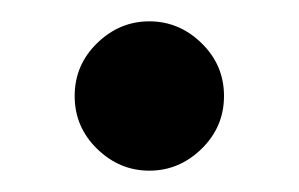

<svg xmlns="http://www.w3.org/2000/svg" viewBox="-20 -147 280 180"><path d="M71 -7.5Q50 -28 50 -57Q50 -86 71 -106.5Q92 -127 120 -127Q148 -127 169 -106.5Q190 -86 190 -57Q190 -28 169 -7.5Q148 13 120 13Q92 13 71 -7.5Z"/></svg>

Font: Edgecutting Lite Sharp
Style: Medium
Weight: 500
Designer: RandomMaerks (Nguyen Gia Bao)
Version: Version 1.0